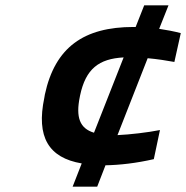

<svg xmlns="http://www.w3.org/2000/svg" viewBox="-20 -696 697 719"><path d="M148 -342 146 -330C115 -183 162 -105 286 -84L252 3H344L375 -77C429 -78 490 -85 556 -100L579 -209C534 -200 466 -192 420 -190L533 -478C568 -475 606 -469 633 -464L657 -572C630 -579 603 -584 576 -588L611 -676H520L488 -595H480C294 -595 186 -519 148 -342ZM279 -334 280 -339C301 -438 350 -476 443 -481L332 -199C279 -215 263 -256 279 -334Z"/></svg>

Font: LT Wave Mono Bold
Style: Italic
Weight: 700
Designer: Daniel Lyons
Version: Version 2.5 (Glyphs App)